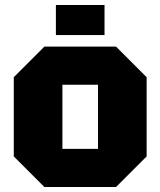

<svg xmlns="http://www.w3.org/2000/svg" viewBox="-20 -746 640 766"><path d="M35 -122V-438L157 -560H443L565 -438V-122L443 0H157ZM229 -152H371V-408H229ZM203 -606V-726H397V-606Z"/></svg>

Font: Tektur ExtraBold
Style: Regular
Weight: 800
Designer: Adam Jagosz
Foundry: Adam Jagosz
Version: Version 1.005;gftools[0.9.30]